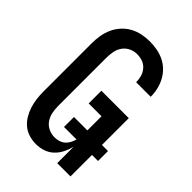

<svg xmlns="http://www.w3.org/2000/svg" viewBox="-221 -838 941 941"><g transform="rotate(45 250.0 -367.5)"><path d="M208 8Q184 8 160 1Q136 -6 117 -22Q98 -38 85.5 -59Q73 -80 65.5 -103.5Q58 -127 55 -151.5Q52 -176 52 -200V-535Q52 -562 56.5 -589Q61 -616 72 -640.5Q83 -665 101.5 -685.5Q120 -706 143.5 -719Q167 -732 193.5 -737.5Q220 -743 247 -743Q273 -743 298 -738.5Q323 -734 346 -723Q369 -712 387.5 -694Q406 -676 418 -653.5Q430 -631 436 -606Q442 -581 442 -556V-554H341V-555Q341 -575 335.5 -593.5Q330 -612 317 -627Q304 -642 285.5 -648.5Q267 -655 247 -655Q226 -655 206 -645.5Q186 -636 173.5 -618Q161 -600 157 -578.5Q153 -557 153 -535V-200Q153 -178 157.5 -156.5Q162 -135 174.5 -117Q187 -99 207 -89.5Q227 -80 249 -80Q264 -80 278.5 -84.5Q293 -89 304 -98.5Q315 -108 322 -121.5Q329 -135 333 -149H246V-218H339V-316H250V-404H440V-218H482V-149H440V0H348V-113Q342 -89 330.5 -66Q319 -43 300.5 -25.5Q282 -8 257.5 0Q233 8 208 8Z"/></g></svg>

Font: Iosevka Curly Semibold
Style: Regular
Weight: 600
Monospace: yes
Designer: Belleve Invis
Foundry: Belleve Invis
Version: Version 22.1.2; ttfautohint (v1.8.4)